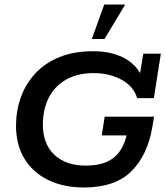

<svg xmlns="http://www.w3.org/2000/svg" viewBox="-20 -821 736 851"><path d="M351 10Q262 10 194 -23Q126 -56 88.5 -117.5Q51 -179 51 -264Q51 -329 72 -388.5Q93 -448 135.5 -494.5Q178 -541 242.5 -567.5Q307 -594 394 -594Q483 -594 544 -556Q581 -532 601 -497L615 -583H693L662 -386H588Q572 -439 518 -468Q464 -497 396 -497Q323 -497 272.5 -468Q222 -439 196 -387.5Q170 -336 170 -269Q170 -183 221 -135Q272 -87 360 -87Q448 -87 492 -129Q527 -162 541 -221H431L444 -304H663L655 -257Q634 -133 562 -61.5Q490 10 351 10ZM387 -648 442 -801H535L443 -648Z"/></svg>

Font: Rokkitt SemiBold SemiBold
Style: Italic
Weight: 600
Italic angle: -9°
Version: Version 3.103